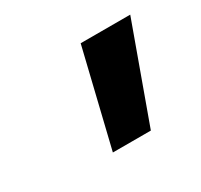

<svg xmlns="http://www.w3.org/2000/svg" viewBox="-62 -831 375 359"><g transform="rotate(-30 125.0 -651.5)"><path d="M93 -548 143 -755H250L175 -548Z"/></g></svg>

Font: DM Sans 36pt SemiBold
Style: Italic
Weight: 600
Italic angle: -10°
Designer: Colophon Foundry, Jonny Pinhorn
Foundry: Colophon Foundry
Version: Version 4.004;gftools[0.9.30]